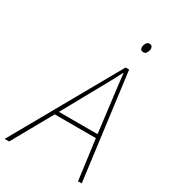

<svg xmlns="http://www.w3.org/2000/svg" viewBox="-264 -1016 1000 1124"><g transform="rotate(30 236.0 -453.5)"><path d="M-48 0 356 -716H380L473 0H448L412 -271H134L-18 0ZM148 -296H409L372 -594Q370 -614 367 -636.5Q364 -659 362 -682H360Q349 -660 336.5 -637.5Q324 -615 313 -594ZM402 -845Q379 -845 379 -867Q379 -880 386.5 -893.5Q394 -907 409 -907Q420 -907 425 -900Q430 -893 430 -885Q430 -872 422.5 -858.5Q415 -845 402 -845Z"/></g></svg>

Font: Noto Sans Disp Thin
Style: Italic
Weight: 100
Italic angle: -12°
Designer: Monotype Design Team
Foundry: Monotype Imaging Inc.
Version: Version 2.000;GOOG;noto-source:20170915:90ef993387c0